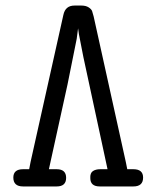

<svg xmlns="http://www.w3.org/2000/svg" viewBox="-20 -671 565 691"><path d="M28 -32Q28 -62 63 -62H85Q86 -66 87.5 -75Q89 -84 90 -88L208 -617Q215 -651 248 -651H273Q289 -651 299 -644.5Q309 -638 311.5 -631Q314 -624 317 -612L433 -87Q434 -83 435.5 -74.5Q437 -66 438 -62H460Q495 -62 495 -32Q495 0 460 0H339Q305 0 305 -30Q304 -48 314 -55Q324 -62 341 -62H367L280 -466L264 -548L261 -569L256 -531L223 -367L156 -62H184Q218 -62 218 -31Q218 0 184 0H63Q28 0 28 -32Z"/></svg>

Font: CMU Typewriter Text
Style: Regular
Weight: 500
Monospace: yes
Version: Version 0.7.0